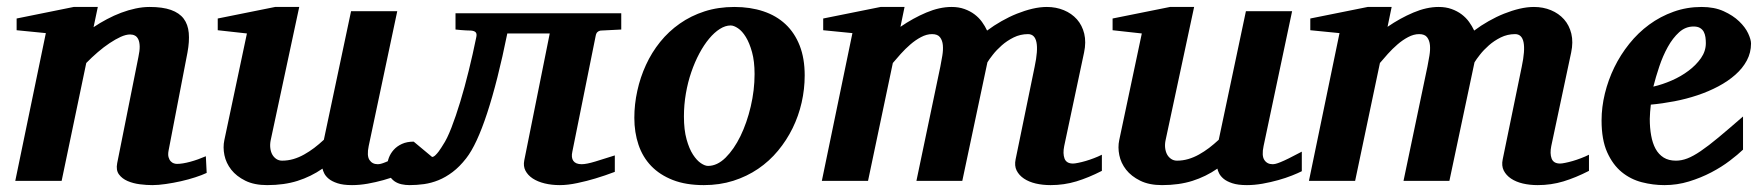

<svg xmlns="http://www.w3.org/2000/svg" viewBox="-20 -520 5071 552"><path d="M574.2 -22.9Q561 -16.6 541.5 -10.3Q522 -3.9 500.2 1Q478.5 5.9 456.8 9Q435.1 12.2 418 12.2Q401.4 12.2 382.1 9.8Q362.8 7.3 346.9 0.5Q331.1 -6.3 322 -18.6Q313 -30.8 316.9 -50.8L377.9 -356Q381.8 -374 381.6 -386.5Q381.3 -398.9 377.7 -406.7Q374 -414.6 367.9 -417.7Q361.8 -420.9 354 -420.9Q342.3 -420.9 327.1 -414.1Q312 -407.2 295.2 -396Q278.3 -384.8 261 -369.9Q243.7 -355 228 -338.9L157.2 0H23.9L111.8 -424.8L27.8 -433.1V-466.8L191.9 -500H261.2L249 -441.9Q267.1 -454.1 287.4 -464.8Q307.6 -475.6 328.4 -483.4Q349.1 -491.2 369.9 -495.6Q390.6 -500 410.2 -500Q447.3 -500 471.4 -491.5Q495.6 -482.9 508.1 -466.3Q520.5 -449.7 522.7 -425.3Q524.9 -400.9 519 -369.1L464.8 -87.9Q462.4 -75.7 464.6 -68.1Q466.8 -60.5 470.9 -56.2Q475.1 -51.8 480 -50.3Q484.9 -48.8 488.8 -48.8Q504.4 -48.8 526.9 -54.9Q549.3 -61 571.8 -70.8Z M1149.9 -27.8Q1139.6 -22.5 1121.8 -15.4Q1104 -8.3 1082.3 -2.2Q1060.5 3.9 1037.1 8.1Q1013.7 12.2 992.2 12.2Q966.3 12.2 950.2 6.8Q934.1 1.5 925 -6.1Q916 -13.7 912.1 -21.7Q908.2 -29.8 907.2 -35.2Q874 -12.2 835.4 0Q796.9 12.2 748 12.2Q710.9 12.2 685.3 -0.5Q659.7 -13.2 644.8 -32.2Q629.9 -51.3 625.2 -74Q620.6 -96.7 625 -117.2L689.9 -423.8L606 -433.1V-466.8L771 -500H840.3L758.3 -117.2Q755.9 -105.5 757.1 -94.7Q758.3 -84 762.7 -75.9Q767.1 -67.9 774.4 -63Q781.7 -58.1 791 -58.1Q807.6 -58.1 823.5 -62.7Q839.4 -67.4 854.2 -75.7Q869.1 -84 883.3 -94.7Q897.5 -105.5 911.1 -118.2L989.3 -487.8H1122.1L1040 -100.1Q1034.2 -72.3 1042.2 -60.1Q1050.3 -47.9 1065.9 -47.9Q1069.8 -47.9 1075 -49.1Q1080.1 -50.3 1089.1 -54Q1098.1 -57.6 1112.5 -64.7Q1127 -71.8 1149.9 -84Z M1706.5 -432.1Q1701.2 -431.2 1697.5 -427.7Q1693.8 -424.3 1692.4 -416L1625.5 -84Q1621.6 -66.9 1628.4 -57.4Q1635.3 -47.9 1652.3 -47.9Q1666 -47.9 1691.7 -55.7Q1717.3 -63.5 1747.6 -73.2V-25.9Q1719.2 -15.1 1691.4 -6.8Q1667.5 0.5 1639.9 6.3Q1612.3 12.2 1589.4 12.2Q1565.9 12.2 1545.9 7.3Q1525.9 2.4 1511.7 -6.8Q1497.6 -16.1 1490.7 -29.3Q1483.9 -42.5 1487.3 -59.1L1560.5 -423.8H1438.5Q1410.6 -286.1 1380.6 -194.8Q1350.6 -103.5 1320.3 -64.9Q1301.3 -40.5 1281.2 -25.4Q1261.2 -10.3 1240.7 -2Q1220.2 6.3 1199.2 9.3Q1178.2 12.2 1157.2 12.2Q1146 12.2 1134.5 9.8Q1123 7.3 1114 1Q1105 -5.4 1099.1 -15.9Q1093.3 -26.4 1093.3 -42Q1093.3 -53.7 1097.9 -66.2Q1102.5 -78.6 1111.8 -89.1Q1121.1 -99.6 1135.5 -106.2Q1149.9 -112.8 1169.4 -112.8L1222.2 -68.8Q1226.6 -68.8 1231.7 -73.7Q1236.8 -78.6 1241.2 -84.5Q1245.6 -90.3 1249 -95.9Q1252.4 -101.6 1253.4 -103Q1265.1 -120.1 1277.8 -152.8Q1290.5 -185.5 1303.2 -227.3Q1315.9 -269 1327.6 -316.7Q1339.4 -364.3 1349.1 -412.1Q1351.6 -422.4 1347.9 -426.8Q1344.2 -431.2 1334.5 -432.1Q1327.6 -432.1 1319.8 -432.6Q1313 -433.1 1305.2 -433.6Q1297.4 -434.1 1289.6 -435.1V-481.9H1766.1V-435.1Z M2149.4 -307.1Q2149.4 -343.8 2142.1 -370.1Q2134.8 -396.5 2124.3 -413.6Q2113.8 -430.7 2101.8 -438.7Q2089.8 -446.8 2080.6 -446.8Q2065.4 -446.8 2049.6 -436.8Q2033.7 -426.8 2018.8 -408.9Q2003.9 -391.1 1990.7 -366.5Q1977.5 -341.8 1967.5 -312.7Q1957.5 -283.7 1951.9 -251.2Q1946.3 -218.8 1946.3 -185.1Q1946.3 -146.5 1953.9 -119.4Q1961.4 -92.3 1972.4 -75.4Q1983.4 -58.6 1995.1 -50.8Q2006.8 -43 2015.6 -43Q2042 -43 2066.2 -66.9Q2090.3 -90.8 2108.9 -128.9Q2127.4 -167 2138.4 -213.9Q2149.4 -260.7 2149.4 -307.1ZM2293.5 -303.2Q2293.5 -263.7 2284.7 -225.1Q2275.9 -186.5 2258.8 -151.6Q2241.7 -116.7 2216.8 -86.7Q2191.9 -56.6 2159.7 -34.7Q2127.4 -12.7 2088.1 -0.2Q2048.8 12.2 2003.4 12.2Q1952.1 12.2 1914.6 -2.4Q1877 -17.1 1852.3 -42.7Q1827.6 -68.4 1815.7 -103.8Q1803.7 -139.2 1803.7 -181.2Q1803.7 -220.2 1812.3 -259Q1820.8 -297.9 1837.2 -333.5Q1853.5 -369.1 1877.9 -399.4Q1902.3 -429.7 1934.3 -452.1Q1966.3 -474.6 2005.6 -487.3Q2044.9 -500 2091.3 -500Q2137.2 -500 2174.6 -487.5Q2211.9 -475.1 2238.3 -450.4Q2264.6 -425.8 2279.1 -388.9Q2293.5 -352.1 2293.5 -303.2Z M3147.9 -28.8Q3109.9 -9.3 3074.5 1.5Q3039.1 12.2 3000.5 12.2Q2977.5 12.2 2957.8 7.6Q2938 2.9 2923.8 -6.6Q2909.7 -16.1 2902.8 -29.8Q2896 -43.5 2899.9 -62L2954.6 -328.1Q2974.6 -421.9 2935.5 -421.9Q2913.6 -421.9 2894.3 -412.4Q2875 -402.8 2860.1 -389.6Q2845.2 -376.5 2834.5 -362.8Q2823.7 -349.1 2818.8 -340.8L2746.6 0H2614.7L2683.6 -329.1Q2686.5 -343.8 2689.2 -360.1Q2691.9 -376.5 2690.7 -390.1Q2689.5 -403.8 2682.6 -412.8Q2675.8 -421.9 2659.7 -421.9Q2644 -421.9 2627.9 -413.3Q2611.8 -404.8 2597.2 -392.1Q2582.5 -379.4 2569.6 -365Q2556.6 -350.6 2546.9 -338.9L2475.6 0H2342.8L2430.7 -424.8L2346.7 -433.1V-466.8L2511.7 -500H2580.6L2568.8 -442.9Q2605 -467.8 2643.1 -483.9Q2681.2 -500 2715.8 -500Q2736.3 -500 2752.7 -494.1Q2769 -488.3 2781.7 -478.8Q2794.4 -469.2 2803.2 -457Q2812 -444.8 2817.9 -432.1Q2837.4 -446.8 2859.4 -459.2Q2881.3 -471.7 2903.8 -480.7Q2926.3 -489.7 2948.2 -494.9Q2970.2 -500 2989.7 -500Q3016.1 -500 3038.6 -490.7Q3061 -481.4 3076.2 -464.4Q3091.3 -447.3 3097.2 -423.1Q3103 -398.9 3096.7 -369.1L3039.6 -100.1Q3035.2 -78.6 3040.5 -64.2Q3045.9 -49.8 3064.9 -49.8Q3069.8 -49.8 3079.6 -51.8Q3089.4 -53.7 3101.1 -57.1Q3112.8 -60.5 3125 -65.2Q3137.2 -69.8 3147.9 -75.2Z M3722.7 -27.8Q3712.4 -22.5 3694.6 -15.4Q3676.8 -8.3 3655 -2.2Q3633.3 3.9 3609.9 8.1Q3586.4 12.2 3564.9 12.2Q3539.1 12.2 3522.9 6.8Q3506.8 1.5 3497.8 -6.1Q3488.8 -13.7 3484.9 -21.7Q3481 -29.8 3480 -35.2Q3446.8 -12.2 3408.2 0Q3369.6 12.2 3320.8 12.2Q3283.7 12.2 3258.1 -0.5Q3232.4 -13.2 3217.5 -32.2Q3202.6 -51.3 3198 -74Q3193.4 -96.7 3197.8 -117.2L3262.7 -423.8L3178.7 -433.1V-466.8L3343.8 -500H3413.1L3331.1 -117.2Q3328.6 -105.5 3329.8 -94.7Q3331.1 -84 3335.4 -75.9Q3339.8 -67.9 3347.2 -63Q3354.5 -58.1 3363.8 -58.1Q3380.4 -58.1 3396.2 -62.7Q3412.1 -67.4 3427 -75.7Q3441.9 -84 3456.1 -94.7Q3470.2 -105.5 3483.9 -118.2L3562 -487.8H3694.8L3612.8 -100.1Q3606.9 -72.3 3615 -60.1Q3623 -47.9 3638.7 -47.9Q3642.6 -47.9 3647.7 -49.1Q3652.8 -50.3 3661.9 -54Q3670.9 -57.6 3685.3 -64.7Q3699.7 -71.8 3722.7 -84Z M4548.3 -28.8Q4510.3 -9.3 4474.9 1.5Q4439.5 12.2 4400.9 12.2Q4377.9 12.2 4358.2 7.6Q4338.4 2.9 4324.2 -6.6Q4310.1 -16.1 4303.2 -29.8Q4296.4 -43.5 4300.3 -62L4355 -328.1Q4375 -421.9 4335.9 -421.9Q4314 -421.9 4294.7 -412.4Q4275.4 -402.8 4260.5 -389.6Q4245.6 -376.5 4234.9 -362.8Q4224.1 -349.1 4219.2 -340.8L4147 0H4015.1L4084 -329.1Q4086.9 -343.8 4089.6 -360.1Q4092.3 -376.5 4091.1 -390.1Q4089.8 -403.8 4083 -412.8Q4076.2 -421.9 4060.1 -421.9Q4044.4 -421.9 4028.3 -413.3Q4012.2 -404.8 3997.6 -392.1Q3982.9 -379.4 3970 -365Q3957 -350.6 3947.3 -338.9L3876 0H3743.2L3831.1 -424.8L3747.1 -433.1V-466.8L3912.1 -500H3981L3969.2 -442.9Q4005.4 -467.8 4043.5 -483.9Q4081.5 -500 4116.2 -500Q4136.7 -500 4153.1 -494.1Q4169.4 -488.3 4182.1 -478.8Q4194.8 -469.2 4203.6 -457Q4212.4 -444.8 4218.3 -432.1Q4237.8 -446.8 4259.8 -459.2Q4281.7 -471.7 4304.2 -480.7Q4326.7 -489.7 4348.6 -494.9Q4370.6 -500 4390.1 -500Q4416.5 -500 4439 -490.7Q4461.4 -481.4 4476.6 -464.4Q4491.7 -447.3 4497.6 -423.1Q4503.4 -398.9 4497.1 -369.1L4439.9 -100.1Q4435.5 -78.6 4440.9 -64.2Q4446.3 -49.8 4465.3 -49.8Q4470.2 -49.8 4480 -51.8Q4489.7 -53.7 4501.5 -57.1Q4513.2 -60.5 4525.4 -65.2Q4537.6 -69.8 4548.3 -75.2Z M4884.3 -396Q4884.3 -404.8 4883.1 -413.3Q4881.8 -421.9 4878.2 -428.7Q4874.5 -435.5 4867.4 -439.7Q4860.4 -443.8 4849.1 -443.8Q4825.7 -443.8 4807.4 -427.2Q4789.1 -410.6 4774.9 -385Q4760.7 -359.4 4750.5 -328.9Q4740.2 -298.3 4733.4 -271Q4759.3 -276.9 4786.1 -288.6Q4813 -300.3 4834.7 -316.7Q4856.4 -333 4870.4 -353Q4884.3 -373 4884.3 -396ZM5014.2 -395Q5014.2 -368.7 5002.2 -346.2Q4990.2 -323.7 4969.2 -305.2Q4948.2 -286.6 4920.2 -271.7Q4892.1 -256.8 4860.1 -246.1Q4828.1 -235.4 4793.7 -228.8Q4759.3 -222.2 4726.1 -219.2Q4725.1 -210 4724.1 -198.2Q4723.1 -186.5 4723.1 -178.2Q4723.1 -152.3 4727.1 -130.4Q4731 -108.4 4739.7 -92.3Q4748.5 -76.2 4762.9 -67.1Q4777.3 -58.1 4798.3 -58.1Q4814.5 -58.1 4831.1 -64.5Q4847.7 -70.8 4869.6 -85.7Q4891.6 -100.6 4920.9 -125Q4950.2 -149.4 4991.2 -185.1V-89.8Q4976.6 -75.7 4953.1 -57.9Q4929.7 -40 4899.9 -24.4Q4870.1 -8.8 4835.9 1.7Q4801.8 12.2 4765.1 12.2Q4732.4 12.2 4700.2 3.9Q4668 -4.4 4642.3 -25.4Q4616.7 -46.4 4600.6 -82.3Q4584.5 -118.2 4584.5 -173.8Q4584.5 -211.9 4594 -251Q4603.5 -290 4621.1 -326.2Q4638.7 -362.3 4664.1 -394Q4689.5 -425.8 4721.4 -449.2Q4753.4 -472.7 4791.5 -486.3Q4829.6 -500 4872.1 -500Q4908.7 -500 4935.5 -487.8Q4962.4 -475.6 4980 -458.7Q4997.6 -441.9 5005.9 -424.1Q5014.2 -406.2 5014.2 -395Z"/></svg>

Font: Charis SIL
Style: Bold Italic
Weight: 700
Italic angle: -11°
Foundry: SIL International
Version: Version 4.112